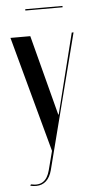

<svg xmlns="http://www.w3.org/2000/svg" viewBox="-56 -651 422 858"><g transform="rotate(-5 155.5 -221.5)"><path d="M258 -617H91V-611H258ZM14 -495 155 24 133 109C121 155 95 176 48 165L45 171C54 173 63 174 71 174C107 174 131 151 142 110L297 -495H289L199 -135H197L103 -495Z"/></g></svg>

Font: Moniqa SemBd Display
Style: Regular
Weight: 600
Designer: Rajesh Rajput
Foundry: Rajesh Rajput
Version: Version 1.000